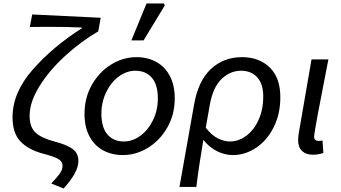

<svg xmlns="http://www.w3.org/2000/svg" viewBox="-20 -877 1955 1102"><path d="M339 73Q339 51 316 36.5Q293 22 231 6Q146 -16 99 -63.5Q52 -111 52 -204Q52 -345 167 -476.5Q282 -608 450 -715L449 -719Q380 -723 247 -723Q178 -723 151 -722L165 -794L558 -775L544 -697Q443 -638 352.5 -555Q262 -472 206 -381.5Q150 -291 150 -213Q150 -147 184.5 -115.5Q219 -84 292 -65Q365 -46 397.5 -21.5Q430 3 430 47Q430 112 345 205L274 176Q307 142 323 119.5Q339 97 339 73Z M465 -223Q465 -316 507.5 -390.5Q550 -465 618.5 -507Q687 -549 763 -549Q827 -549 877 -521.5Q927 -494 955 -440.5Q983 -387 983 -313Q983 -220 940.5 -145.5Q898 -71 829.5 -29Q761 13 685 13Q621 13 571 -14.5Q521 -42 493 -95.5Q465 -149 465 -223ZM886 -312Q886 -391 851.5 -431Q817 -471 757 -471Q707 -471 662 -438Q617 -405 589.5 -348Q562 -291 562 -224Q562 -146 596.5 -105.5Q631 -65 691 -65Q741 -65 786 -98Q831 -131 858.5 -188Q886 -245 886 -312ZM821 -857H920L926 -846L804 -645H734Z M1369 -549Q1467 -549 1528 -490Q1589 -431 1589 -319Q1589 -223 1551 -147Q1513 -71 1450 -29Q1387 13 1317 13Q1271 13 1227 -8.5Q1183 -30 1147 -74Q1120 86 1107 196H1010L1094 -277Q1118 -414 1191 -481.5Q1264 -549 1369 -549ZM1491 -322Q1491 -395 1456.5 -433Q1422 -471 1364 -471Q1301 -471 1251.5 -423.5Q1202 -376 1184 -274L1161 -144Q1195 -100 1231 -82.5Q1267 -65 1299 -65Q1350 -65 1394 -98Q1438 -131 1464.5 -190Q1491 -249 1491 -322Z M1691 -74Q1691 -86 1695 -114L1768 -536H1865L1857 -496Q1827 -343 1805 -226.5Q1783 -110 1783 -91Q1783 -80 1790 -74Q1797 -68 1808 -68Q1820 -68 1831 -71L1836 1Q1806 11 1776 11Q1736 11 1713.5 -10.5Q1691 -32 1691 -74Z"/></svg>

Font: Nebula Sans Medium
Style: Regular
Weight: 500
Italic angle: -9°
Designer: Paul D. Hunt for Adobe (as Source Sans)
Foundry: Nebula Entertainment & Broadcasting LLC
Version: Version 1.010